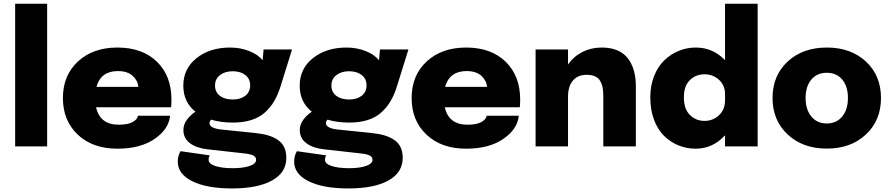

<svg xmlns="http://www.w3.org/2000/svg" viewBox="-20 -802 4876 1052"><path d="M238.3 -781.7V0H63V-781.7Z M912.1 -168Q904.8 -94.2 826.9 -40.8Q749 12.7 623 12.7Q487.8 12.7 406.2 -64.2Q324.7 -141.1 324.7 -264.6Q324.7 -389.2 407.2 -465.3Q489.7 -541.5 623 -541.5Q759.8 -541.5 839.6 -464.1Q919.4 -386.7 919.4 -256.3Q919.4 -230 917.5 -214.4H506.3Q527.8 -118.7 630.4 -118.7Q681.2 -118.7 707.3 -133.5Q733.4 -148.4 735.8 -168ZM625.5 -412.6Q532.7 -412.6 508.3 -326.2H738.3Q734.4 -361.8 706.1 -387.2Q677.7 -412.6 625.5 -412.6Z M1378.9 -73.2Q1419.4 -68.8 1449 -60.1Q1478.5 -51.3 1501.7 -35.9Q1524.9 -20.5 1536.9 4.2Q1548.8 28.8 1548.8 63Q1548.8 143.6 1470.5 187Q1392.1 230.5 1251 230.5Q1112.3 230.5 1033.2 190.9Q954.1 151.4 954.1 84Q954.1 50.8 969.2 26.4L1129.9 49.3Q1123 59.1 1123 74.2Q1123 95.7 1159.9 107.7Q1196.8 119.6 1254.9 119.6Q1313 119.6 1348.1 107.2Q1383.3 94.7 1383.3 74.2Q1383.3 57.1 1366.2 49.3Q1349.1 41.5 1318.8 38.6L1117.7 16.1Q1057.6 9.8 1021.2 -17.1Q984.9 -43.9 984.9 -89.8Q984.9 -120.1 1004.6 -146.5Q1024.4 -172.9 1050.8 -189.9Q984.4 -242.7 984.4 -332.5Q984.4 -425.8 1057.1 -483.6Q1129.9 -541.5 1240.7 -541.5Q1296.9 -541.5 1345.2 -522.5Q1393.6 -503.4 1418.9 -471.7L1424.3 -530.8H1580.1L1517.1 -328.6Q1502.4 -282.2 1482.4 -248Q1462.4 -213.9 1432.1 -186.3Q1401.9 -158.7 1357.4 -144.5Q1313 -130.4 1255.9 -130.4Q1188.5 -130.4 1136.7 -146.5Q1127.9 -136.7 1127.9 -127.4Q1127.9 -99.6 1192.4 -92.3ZM1254.9 -256.8Q1297.9 -256.8 1324.2 -277.3Q1350.6 -297.9 1350.6 -334.5Q1350.6 -370.6 1324 -391.1Q1297.4 -411.6 1254.9 -411.6Q1212.9 -411.6 1185.5 -390.6Q1158.2 -369.6 1158.2 -333.5Q1158.2 -297.4 1184.8 -277.1Q1211.4 -256.8 1254.9 -256.8Z M2016.6 -73.2Q2057.1 -68.8 2086.7 -60.1Q2116.2 -51.3 2139.4 -35.9Q2162.6 -20.5 2174.6 4.2Q2186.5 28.8 2186.5 63Q2186.5 143.6 2108.2 187Q2029.8 230.5 1888.7 230.5Q1750 230.5 1670.9 190.9Q1591.8 151.4 1591.8 84Q1591.8 50.8 1606.9 26.4L1767.6 49.3Q1760.7 59.1 1760.7 74.2Q1760.7 95.7 1797.6 107.7Q1834.5 119.6 1892.6 119.6Q1950.7 119.6 1985.8 107.2Q2021 94.7 2021 74.2Q2021 57.1 2003.9 49.3Q1986.8 41.5 1956.5 38.6L1755.4 16.1Q1695.3 9.8 1658.9 -17.1Q1622.6 -43.9 1622.6 -89.8Q1622.6 -120.1 1642.3 -146.5Q1662.1 -172.9 1688.5 -189.9Q1622.1 -242.7 1622.1 -332.5Q1622.1 -425.8 1694.8 -483.6Q1767.6 -541.5 1878.4 -541.5Q1934.6 -541.5 1982.9 -522.5Q2031.2 -503.4 2056.6 -471.7L2062 -530.8H2217.8L2154.8 -328.6Q2140.1 -282.2 2120.1 -248Q2100.1 -213.9 2069.8 -186.3Q2039.6 -158.7 1995.1 -144.5Q1950.7 -130.4 1893.6 -130.4Q1826.2 -130.4 1774.4 -146.5Q1765.6 -136.7 1765.6 -127.4Q1765.6 -99.6 1830.1 -92.3ZM1892.6 -256.8Q1935.5 -256.8 1961.9 -277.3Q1988.3 -297.9 1988.3 -334.5Q1988.3 -370.6 1961.7 -391.1Q1935.1 -411.6 1892.6 -411.6Q1850.6 -411.6 1823.2 -390.6Q1795.9 -369.6 1795.9 -333.5Q1795.9 -297.4 1822.5 -277.1Q1849.1 -256.8 1892.6 -256.8Z M2822.8 -168Q2815.4 -94.2 2737.5 -40.8Q2659.7 12.7 2533.7 12.7Q2398.4 12.7 2316.9 -64.2Q2235.4 -141.1 2235.4 -264.6Q2235.4 -389.2 2317.9 -465.3Q2400.4 -541.5 2533.7 -541.5Q2670.4 -541.5 2750.2 -464.1Q2830.1 -386.7 2830.1 -256.3Q2830.1 -230 2828.1 -214.4H2417Q2438.5 -118.7 2541 -118.7Q2591.8 -118.7 2617.9 -133.5Q2644 -148.4 2646.5 -168ZM2536.1 -412.6Q2443.4 -412.6 2418.9 -326.2H2648.9Q2645 -361.8 2616.7 -387.2Q2588.4 -412.6 2536.1 -412.6Z M2914.6 0V-530.8H3092.3V-448.7Q3123 -492.7 3170.9 -517.1Q3218.8 -541.5 3276.4 -541.5Q3372.1 -541.5 3418 -484.9Q3463.9 -428.2 3463.9 -329.1V0H3285.6V-276.9Q3285.6 -301.8 3282.2 -320.6Q3278.8 -339.4 3269.5 -356.7Q3260.3 -374 3241.5 -383.1Q3222.7 -392.1 3194.8 -392.1Q3145 -392.1 3118.7 -360.1Q3092.3 -328.1 3092.3 -272V0Z M3792 12.7Q3741.7 12.7 3697 -5.6Q3652.3 -23.9 3617.7 -58.3Q3583 -92.8 3563 -147Q3543 -201.2 3543 -268.6Q3543 -332 3563.7 -384.8Q3584.5 -437.5 3619.4 -471.2Q3654.3 -504.9 3698.7 -523.2Q3743.2 -541.5 3792 -541.5Q3886.2 -541.5 3952.6 -472.2V-781.7H4131.3V0H3952.6V-60.5Q3884.8 12.7 3792 12.7ZM3840.8 -139.6Q3885.7 -139.6 3919.2 -170.4Q3952.6 -201.2 3952.6 -252V-285.6Q3952.6 -335.4 3918.9 -365.2Q3885.3 -395 3840.8 -395Q3792.5 -395 3759.8 -363Q3727.1 -331.1 3727.1 -268.6Q3727.1 -205.1 3759.8 -172.4Q3792.5 -139.6 3840.8 -139.6Z M4212.9 -265.1Q4212.9 -388.2 4295.7 -464.8Q4378.4 -541.5 4510.3 -541.5Q4642.1 -541.5 4724.6 -464.8Q4807.1 -388.2 4807.1 -265.1Q4807.1 -142.6 4724.6 -65.2Q4642.1 12.2 4510.3 12.2Q4378.4 12.2 4295.7 -65.2Q4212.9 -142.6 4212.9 -265.1ZM4510.3 -125.5Q4563 -125.5 4594.5 -163.6Q4626 -201.7 4626 -265.1Q4626 -328.6 4594.7 -366Q4563.5 -403.3 4510.3 -403.3Q4457 -403.3 4425.5 -366Q4394 -328.6 4394 -265.1Q4394 -201.7 4425.5 -163.6Q4457 -125.5 4510.3 -125.5Z"/></svg>

Font: Epilogue ExtraBold
Style: Regular
Weight: 800
Designer: Tyler Finck
Foundry: Etcetera Type Co
Version: Version 2.112